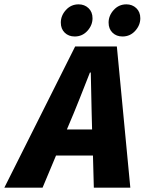

<svg xmlns="http://www.w3.org/2000/svg" viewBox="-70 -864 690 884"><path d="M270 -344 238 -268H354L352 -344Q350 -411 348 -530H344Q288 -387 270 -344ZM-50 0 276 -650H468L530 0H362L358 -148H188L126 0ZM274 -696Q246 -696 228 -713.5Q210 -731 210 -760Q210 -792 233.5 -818Q257 -844 292 -844Q319 -844 337.5 -826.5Q356 -809 356 -780Q356 -748 332.5 -722Q309 -696 274 -696ZM494 -696Q466 -696 448 -713.5Q430 -731 430 -760Q430 -792 453.5 -818Q477 -844 512 -844Q539 -844 557.5 -826.5Q576 -809 576 -780Q576 -748 552.5 -722Q529 -696 494 -696Z"/></svg>

Font: TypoPRO Source Code Pro
Style: Italic
Weight: 900
Italic angle: -11°
Monospace: yes
Designer: Paul D. Hunt, Teo Tuominen
Foundry: Adobe Systems Incorporated
Version: Version 1.030;PS 1.0;hotconv 1.0.84;makeotf.lib2.5.63406